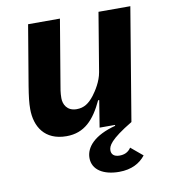

<svg xmlns="http://www.w3.org/2000/svg" viewBox="-82 -586 764 867"><g transform="rotate(-10 300.0 -152.0)"><path d="M487.9 0 573.9 -516H427.9L383.2 -247.2C376.1 -204.9 350.9 -166.9 335.9 -147C312.1 -116.1 289.1 -100.1 255 -100.1C209.9 -100.1 195 -133.9 195 -160.9C195 -186.1 198.9 -206 202.1 -224.1L251.1 -516H105.1L58.9 -241.1C51.1 -192.8 47.9 -165.8 47.9 -137.1C47.9 -57.2 88.1 12.1 188.9 12.1C271 12.1 317.8 -39.1 356.9 -122.9H361.9L342 0H411.9L413 3.9C313.9 29.8 273.1 78.1 273.1 127.1C273.1 182.2 323.9 212 394.9 212C452.1 212 491.1 190 516 158L462 112.9C448.2 133.9 429 139.9 409.1 139.9C383.2 139.9 372.2 127.1 372.2 110.1C372.2 89.8 383.2 62.9 487.9 0Z"/></g></svg>

Font: Margiela Mono Italic Bold It
Style: Regular
Weight: 700
Designer: Mike Abbink, Paul van der Laan, Pieter van Rosmalen
Foundry: Bold Monday
Version: Version 2.003 2021